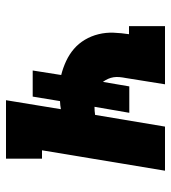

<svg xmlns="http://www.w3.org/2000/svg" viewBox="15 -585 570 640"><g transform="rotate(90 300.0 -265.0)"><path d="M314 0 344 -183Q338 -182 331 -181Q324 -180 317 -180L302 -89H215L230 -184Q206 -190 183.5 -200.5Q161 -211 143 -226.5Q125 -242 112.5 -263Q100 -284 94 -308.5Q88 -333 89 -358.5Q90 -384 94 -410H67V-530H261Q256 -497 250.5 -464.5Q245 -432 240 -399Q238 -389 237 -378.5Q236 -368 237.5 -358.5Q239 -349 243 -340Q247 -331 253 -323L268 -411H356L336 -295Q343 -295 350 -295.5Q357 -296 363 -297L402 -530H549L481 -120H509V0Z"/></g></svg>

Font: Iosevka Curly Slab HvEx
Style: Italic
Weight: 900
Width: 7
Italic angle: -9°
Monospace: yes
Designer: Belleve Invis
Foundry: Belleve Invis
Version: Version 11.1.0; ttfautohint (v1.8.3)